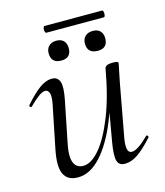

<svg xmlns="http://www.w3.org/2000/svg" viewBox="-97 -680 658 767"><g transform="rotate(-15 232.5 -296.5)"><path d="M132 13Q89 13 74 -18.5Q59 -50 73 -119L109 -297Q115 -328 110 -341.5Q105 -355 93 -355Q82 -355 65 -342.5Q48 -330 27 -309Q23 -305 19 -309Q15 -313 19 -317Q52 -355 79 -375Q106 -395 132 -395Q156 -395 163.5 -373Q171 -351 160 -297L128 -138Q115 -80 125 -53Q135 -26 164 -26Q197 -26 232 -67Q267 -108 298.5 -187Q330 -266 350 -379L363 -378Q343 -261 307.5 -173Q272 -85 227 -36Q182 13 132 13ZM327 9Q302 9 296 -12.5Q290 -34 299 -87L350 -379Q353 -394 382 -394Q397 -394 401.5 -392Q406 -390 406 -388Q406 -384 401 -361Q396 -338 391 -312L350 -89Q340 -30 366 -30Q378 -30 396 -42Q414 -54 436 -76Q439 -80 443 -75.5Q447 -71 444 -68Q409 -29 381.5 -10Q354 9 327 9ZM339 -455Q296 -455 296 -496Q296 -515 307.5 -526Q319 -537 339 -537Q359 -537 369.5 -526Q380 -515 380 -496Q380 -455 339 -455ZM188 -455Q146 -455 146 -496Q146 -515 157.5 -526Q169 -537 188 -537Q208 -537 218.5 -526Q229 -515 229 -496Q229 -455 188 -455ZM158 -578Q155 -578 153 -585Q151 -592 153 -599Q155 -606 158 -606H396Q400 -606 401.5 -599Q403 -592 401.5 -585Q400 -578 396 -578Z"/></g></svg>

Font: Cormorant
Style: Italic
Weight: 400
Italic angle: -10°
Designer: Christian Thalmann (Catharsis Fonts)
Foundry: Catharsis Fonts
Version: Version 4.000